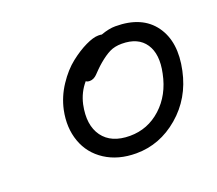

<svg xmlns="http://www.w3.org/2000/svg" viewBox="-80 -814 713 631"><g transform="rotate(-20 276.5 -498.0)"><path d="M298.8 -290Q235.8 -290 190.9 -319.1Q146 -348.1 128.4 -397.5Q110.8 -446.8 123 -505.9Q132.3 -549.3 157.5 -587.2Q182.6 -625 211.9 -647.9Q241.2 -670.9 268.3 -683.8Q295.4 -696.8 313 -696.8Q321.3 -696.8 325.2 -695.8Q353.5 -706.1 376 -706.1Q469.2 -706.1 511.5 -647.2Q553.7 -588.4 533.2 -493.2Q514.2 -403.3 447.8 -346.7Q381.3 -290 298.8 -290ZM189 -501Q174.8 -432.6 204.3 -391.8Q233.9 -351.1 298.8 -351.1Q361.3 -351.1 408.2 -393.8Q455.1 -436.5 469.2 -506.8Q482.9 -570.8 458 -607.9Q433.1 -645 376 -645Q351.6 -645 333.7 -636.2Q315.9 -627.4 293.9 -608.9Q284.7 -601.1 275.4 -591.8Q266.1 -582.5 261.5 -577.6Q256.8 -572.8 250.2 -569.3Q243.7 -565.9 235.8 -565.9Q227.1 -565.9 223.1 -569.8Q197.8 -540.5 189 -501Z"/></g></svg>

Font: Shantell Sans Irregular
Style: Italic
Weight: 300
Italic angle: -11.31°
Designer: Stephen Nixon, Anya Danilova, Shantell Martin
Foundry: Arrow Type
Version: Version 1.006;[9816181b4]